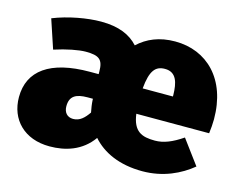

<svg xmlns="http://www.w3.org/2000/svg" viewBox="-89 -732 1109 889"><g transform="rotate(15 465.5 -288.0)"><path d="M915 -296C915 -489 801 -598 649 -598C573 -598 516 -573 472 -532C435 -573 380 -598 294 -598C228 -598 138 -582 66 -553L112 -415C170 -434 228 -445 261 -445C325 -445 345 -430 345 -372V-360H303C113 -360 16 -289 16 -162C16 -55 90 22 211 22C287 22 364 -1 415 -73C465 -16 545 22 656 22C756 22 836 -17 893 -64L807 -180C757 -146 717 -130 676 -130C613 -130 572 -145 561 -228H910C913 -248 915 -278 915 -296ZM704 -349H559C567 -437 591 -463 636 -463C691 -463 703 -415 704 -356ZM284 -129C255 -129 239 -149 239 -178C239 -226 267 -243 324 -243H349V-238C350 -218 353 -199 357 -179C337 -150 316 -129 284 -129Z"/></g></svg>

Font: Glow Sans SC Normal Heavy
Style: Regular
Weight: 900
Designer: Ryoko NISHIZUKA (kana, bopomofo & ideographs); Paul D. Hunt (Latin, Greek & Cyrillic); Sandoll Communications, Soo-young
Version: Version 0.93